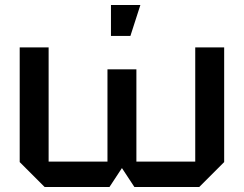

<svg xmlns="http://www.w3.org/2000/svg" viewBox="-20 -750 978 770"><path d="M527 -472V-102H763V-560H879V-100L779 0H519L469 -76L419 0H159L59 -100V-560H175V-102H411V-472ZM425 -606V-730H543L503 -606Z"/></svg>

Font: Tektur Medium
Style: Regular
Weight: 500
Designer: Adam Jagosz
Foundry: Adam Jagosz
Version: Version 1.005;gftools[0.9.30]